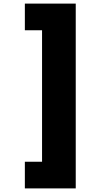

<svg xmlns="http://www.w3.org/2000/svg" viewBox="-20 -833 590 1066"><path d="M400.5 213H118V65H213.5V-665H118V-813H400.5Z"/></svg>

Font: Trispace SemiCondensed ExtraBold
Style: Regular
Weight: 800
Width: 4
Designer: Tyler Finck
Foundry: Etcetera Type Company
Version: Version 1.210; ttfautohint (v1.8.3)